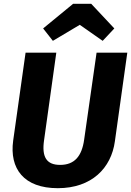

<svg xmlns="http://www.w3.org/2000/svg" viewBox="-20 -969 687 1006"><path d="M257 -755 398 -839 518 -755 579 -820 458 -949H363L206 -820ZM647 -693H486L421 -238C409 -150 370 -105 295 -105C223 -105 198 -147 211 -235L275 -693H114L49 -232C29 -86 104 17 283 17C460 17 563 -88 582 -229Z"/></svg>

Font: Fira Sans
Style: Bold Italic
Weight: 700
Italic angle: -8°
Designer: bBox Type GmbH & Carrois Corporate GbR & Edenspiekermann AG
Foundry: bBox Type GmbH & Carrois Corporate GbR & Edenspiekermann AG
Version: Version 4.301;PS 004.301;hotconv 1.0.88;makeotf.lib2.5.64775